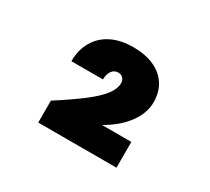

<svg xmlns="http://www.w3.org/2000/svg" viewBox="-98 -914 845 774"><g transform="rotate(30 325.0 -527.5)"><path d="M356 -604Q356 -618 347.5 -627Q339 -636 325 -636Q307 -636 296 -621Q285 -606 285 -581H138Q138 -633 160.5 -672.5Q183 -712 225.5 -733.5Q268 -755 326 -755Q382 -755 423 -737Q464 -719 486 -684.5Q508 -650 508 -603Q508 -552 472 -503.5Q436 -455 373 -420H510V-300H146V-402Q224 -452 269.5 -487.5Q315 -523 335.5 -551Q356 -579 356 -604Z"/></g></svg>

Font: Azeret Mono Black
Style: Regular
Weight: 900
Designer: Martin Vácha
Foundry: Displaay
Version: Version 1.000; Glyphs 3.0.3, build 3074